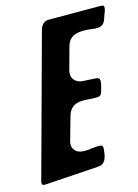

<svg xmlns="http://www.w3.org/2000/svg" viewBox="-83 -783 600 833"><g transform="rotate(-10 217.5 -367.0)"><path d="M48 -6 289 -43C320 -48 325 -76 325 -111C325 -127 323 -131 312 -131C301 -131 289 -129 274 -126C261 -122 245 -120 232 -120C205 -120 186 -136 186 -164L187 -170C187 -171 187 -171 187 -172L208 -282C219 -336 262 -338 307 -338C320 -338 332 -339 342 -341C350 -344 355 -350 357 -361C357 -362 357 -362 357 -363L358 -365C358 -366 358 -366 358 -367L360 -378C362 -387 363 -396 363 -405C363 -416 357 -422 346 -422C325 -422 304 -420 284 -420C260 -420 236 -435 236 -464C236 -469 236 -474 237 -477L256 -581C267 -634 315 -636 359 -636C367 -636 372 -635 375 -635C378 -635 380 -635 383 -636C390 -636 396 -637 402 -639C411 -643 420 -650 425 -671V-674C426 -674 426 -675 426 -675L429 -688C429 -689 429 -689 430 -690V-693C434 -701 435 -709 435 -717C435 -724 432 -728 425 -728H421L187 -708C168 -707 155 -692 151 -673L34 -26C33 -24 33 -21 33 -17C33 -10 36 -6 42 -6Z"/></g></svg>

Font: Bangerz
Style: Regular
Weight: 400
Designer: vernon adams
Foundry: Vernon Adams
Version: Version 2.10;December 28, 2023;FontCreator 13.0.0.2683 64-bi